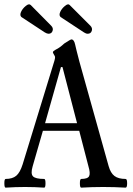

<svg xmlns="http://www.w3.org/2000/svg" viewBox="-22 -859 609 882"><path d="M201 -704Q194 -704 184 -710L76 -781Q68 -789 74.5 -804Q81 -819 96 -831.5Q111 -844 119 -836L213 -741Q224 -730 219.5 -717Q215 -704 201 -704ZM381 -704Q373 -704 364 -710L256 -781Q248 -789 254.5 -804Q261 -819 276 -831.5Q291 -844 298 -836L393 -741Q404 -730 399.5 -717Q395 -704 381 -704ZM4 3Q-2 3 -2 -17Q-2 -37 4 -37Q35 -37 52.5 -51.5Q70 -66 82 -104L228 -580Q231 -590 231 -597Q231 -600 226 -608Q221 -616 221 -619Q221 -624 234 -631Q253 -640 273 -659Q302 -678 306 -678Q318 -678 323 -655Q326 -640 343 -575L477 -96Q486 -64 504 -50.5Q522 -37 555 -37Q562 -37 562 -17Q562 3 555 3Q504 0 452 0Q400 0 351 3Q345 3 345 -17Q345 -37 351 -37Q381 -37 387.5 -50Q394 -63 384 -96L342 -258H175L128 -95Q118 -61 129.5 -49Q141 -37 181 -37Q187 -37 187 -17Q187 3 181 3Q138 0 93 0Q49 0 4 3ZM185 -293H332L265 -551H258Z"/></svg>

Font: Junicode Cond Medium
Style: Regular
Weight: 500
Width: 3
Designer: Peter S. Baker
Version: Version 2.201